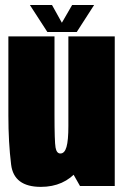

<svg xmlns="http://www.w3.org/2000/svg" viewBox="-20 -744 498 768"><path d="M300 0H439V-598.5H253.5V-82ZM198 -598.5H13.5V-282Q13.5 -174.5 24.5 -85.5Q35.5 3.5 143.5 3.5Q236 3.5 291 -62.2Q346 -128 346 -227.5L253.5 -240Q253.5 -182.5 246 -156.2Q238.5 -130 221.5 -130Q206.5 -130 202.2 -153.8Q198 -177.5 198 -286.5ZM169.5 -616H287L356.5 -724H268.5L227.5 -653L188 -724H99.5Z"/></svg>

Font: Anybody ExtraCondensed Black
Style: Regular
Weight: 900
Width: 2
Version: Version 1.113;gftools[0.9.25]